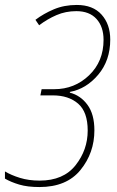

<svg xmlns="http://www.w3.org/2000/svg" viewBox="-21 -744 471 775"><path d="M360 -218Q360 -283 332 -321Q304 -359 261 -370V-373Q327 -385 375.5 -442.5Q424 -500 424 -584Q424 -646 389 -685Q354 -724 289 -724Q238 -724 196.5 -706.5Q155 -689 122 -664L137 -642Q170 -667 207 -683Q244 -699 287 -699Q340 -699 368.5 -667.5Q397 -636 397 -583Q397 -496 338.5 -440Q280 -384 198 -384H147L142 -359H192Q256 -359 294.5 -325.5Q333 -292 333 -217Q333 -139 284 -77Q235 -15 139 -15Q95 -15 59.5 -26Q24 -37 -1 -52V-23Q23 -9 56.5 1Q90 11 138 11Q248 11 304 -58Q360 -127 360 -218Z"/></svg>

Font: Noto Sans Display SemiCondensed Thin
Style: Italic
Weight: 250
Width: 4
Designer: Monotype Design team
Foundry: Monotype Imaging Inc.
Version: 1.000